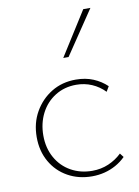

<svg xmlns="http://www.w3.org/2000/svg" viewBox="-81 -758 591 818"><g transform="rotate(-10 214.0 -349.0)"><path d="M251 5Q193 5 146.5 -21Q100 -47 73.5 -93.5Q47 -140 47 -200Q47 -261 74.5 -309Q102 -357 148 -385Q194 -413 253 -413Q295 -413 328.5 -399Q362 -385 387 -361L374 -339Q350 -364 318.5 -377.5Q287 -391 251 -391Q200 -391 160 -366Q120 -341 98 -298Q76 -255 76 -202Q76 -148 99.5 -106Q123 -64 164 -41Q205 -18 256 -18Q294 -18 326.5 -32Q359 -46 384 -70L397 -53Q378 -34 354.5 -21Q331 -8 305 -1.5Q279 5 251 5ZM217 -513 337 -703H368L240 -513Z"/></g></svg>

Font: Ysabeau Office Thin
Style: Regular
Weight: 250
Designer: Christian Thalmann (Catharsis Fonts)
Version: Version 2.001;gftools[0.9.30]; featfreeze: tnum,lnum,ss02